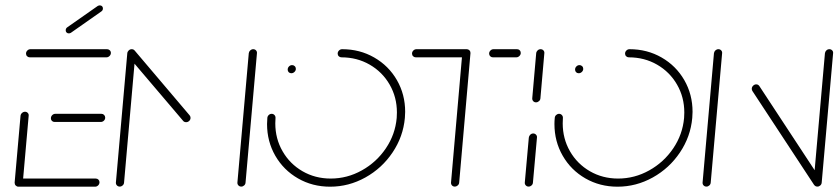

<svg xmlns="http://www.w3.org/2000/svg" viewBox="-20 -704 3162 724"><path d="M35.2 -15.9 57.4 -267.4Q58.1 -273.7 63.1 -278.1Q68.1 -282.6 74.4 -282.6Q80.7 -282.6 84.8 -278.1Q88.9 -273.7 88.1 -267.4L65.9 -15.9ZM355.2 -17Q355.2 -10 350.2 -5Q345.2 0 338.5 0H49.6Q43.7 0 39.4 -4.3Q35.2 -8.5 35.2 -14.8Q35.2 -21.1 40.2 -25.9Q45.2 -30.7 51.9 -30.7H341.1Q347 -30.7 351.1 -26.7Q355.2 -22.6 355.2 -17ZM171.9 -257.8Q171.9 -264.8 176.9 -269.8Q181.9 -274.8 188.5 -274.8H362.6Q368.5 -274.8 372.6 -270.6Q376.7 -266.3 376.7 -260.4Q376.7 -253.7 371.7 -248.9Q366.7 -244.1 360 -244.1H185.9Q180 -244.1 175.9 -248Q171.9 -251.9 171.9 -257.8ZM78.1 -501.9Q78.1 -508.5 83.1 -513.5Q88.1 -518.5 94.8 -518.5H383.7Q389.6 -518.5 393.9 -514.4Q398.1 -510.4 398.1 -504.4Q398.1 -497.8 393 -492.8Q387.8 -487.8 381.5 -487.8H92.2Q86.3 -487.8 82.2 -491.9Q78.1 -495.9 78.1 -501.9ZM239.6 -578.1Q234.4 -578.1 231.1 -581.3Q227.8 -584.4 227.8 -589.6Q227.8 -597 233.7 -601.1L348.5 -681.5Q352.6 -683.7 356.3 -683.7Q361.5 -683.7 364.8 -680.6Q368.1 -677.4 368.1 -672.2Q368.1 -664.8 361.9 -660.7L247.4 -580.4Q243.7 -578.1 239.6 -578.1Z M476.7 -518.5Q483 -518.5 487.2 -514.1Q491.5 -509.6 490.7 -503.3L447.8 -15.6Q447.4 -9.3 442.6 -4.8Q437.8 -0.4 431.5 -0.4Q425.2 -0.4 420.9 -4.8Q416.7 -9.3 417 -15.6L460 -503.3Q460.7 -509.6 465.6 -514.1Q470.4 -518.5 476.7 -518.5ZM698.5 -259.6Q698.5 -253 693.5 -248.1Q688.5 -243.3 681.9 -243.3Q674.4 -243.3 670.7 -248.1L464.1 -491.1Q460.7 -495.9 460.7 -500.7Q460.7 -507.4 465.9 -512.4Q471.1 -517.4 477.4 -517.4Q483.7 -517.4 488.5 -512.6L695.2 -268.9Q698.5 -264.8 698.5 -259.6ZM934.8 -518.5Q941.1 -518.5 945.4 -514.1Q949.6 -509.6 948.9 -503.3L905.9 -15.6Q905.6 -9.3 900.7 -4.8Q895.9 -0.4 889.6 -0.4Q883.3 -0.4 879.1 -4.8Q874.8 -9.3 875.2 -15.6L918.1 -503.3Q918.9 -509.6 923.7 -514.1Q928.5 -518.5 934.8 -518.5Z M1064.8 -441.5Q1064.8 -448.5 1069.8 -453.5Q1074.8 -458.5 1081.5 -458.5Q1087.4 -458.5 1091.5 -454.4Q1095.6 -450.4 1095.6 -444.4Q1095.6 -437.8 1090.4 -432.8Q1085.2 -427.8 1078.5 -427.8Q1072.6 -427.8 1068.7 -431.7Q1064.8 -435.6 1064.8 -441.5ZM1253.3 -501.9Q1253.3 -508.5 1258.3 -513.5Q1263.3 -518.5 1270 -518.5Q1336.7 -518.5 1391.1 -487.2Q1445.6 -455.9 1476.7 -401.9Q1507.8 -347.8 1507.8 -282.2Q1507.8 -271.1 1506.7 -259.3Q1500.4 -188.9 1460.4 -129.3Q1420.4 -69.6 1357.8 -34.8Q1295.2 0 1224.8 0Q1158.1 0 1103.7 -31.3Q1049.3 -62.6 1018.1 -116.7Q987 -170.7 987 -236.3Q987 -247.8 988.1 -259.3Q988.5 -265.6 993.3 -270.2Q998.1 -274.8 1004.4 -274.8Q1010.7 -274.8 1015 -270.2Q1019.3 -265.6 1018.9 -259.3Q1018.1 -252.2 1018.1 -238.9Q1018.1 -181.1 1045.6 -133.5Q1073 -85.9 1120.7 -58.3Q1168.5 -30.7 1227 -30.7Q1289.3 -30.7 1344.4 -61.5Q1399.6 -92.2 1435 -144.6Q1470.4 -197 1475.9 -259.3Q1476.7 -265.9 1476.7 -279.6Q1476.7 -337.4 1449.3 -385Q1421.9 -432.6 1374.1 -460.2Q1326.3 -487.8 1267.4 -487.8Q1261.5 -487.8 1257.4 -491.9Q1253.3 -495.9 1253.3 -501.9Z M1754.1 -504.1 1711.5 -15.6Q1711.1 -9.3 1706.1 -4.8Q1701.1 -0.4 1694.8 -0.4Q1688.5 -0.4 1684.4 -4.8Q1680.4 -9.3 1680.7 -15.6L1723.3 -504.1ZM1533.7 -501.9Q1533.7 -508.5 1538.7 -513.5Q1543.7 -518.5 1550.4 -518.5H1740Q1745.9 -518.5 1750 -514.4Q1754.1 -510.4 1754.1 -504.4Q1754.1 -497.8 1748.9 -492.8Q1743.7 -487.8 1737.4 -487.8H1547.8Q1541.9 -487.8 1537.8 -491.9Q1533.7 -495.9 1533.7 -501.9ZM1824.4 -501.9Q1824.4 -508.5 1829.4 -513.5Q1834.4 -518.5 1841.1 -518.5H1929.6Q1935.6 -518.5 1939.6 -514.4Q1943.7 -510.4 1943.7 -504.4Q1943.7 -497.8 1938.5 -492.8Q1933.3 -487.8 1927 -487.8H1838.5Q1832.6 -487.8 1828.5 -491.9Q1824.4 -495.9 1824.4 -501.9Z M1973.3 -0.4Q1967 -0.4 1962.8 -4.8Q1958.5 -9.3 1958.9 -15.6L1974.1 -185.2Q1974.8 -191.5 1979.6 -196.1Q1984.4 -200.7 1990.7 -200.7Q1997 -200.7 2001.3 -196.1Q2005.6 -191.5 2004.8 -185.2L1989.6 -15.6Q1989.3 -9.3 1984.4 -4.8Q1979.6 -0.4 1973.3 -0.4ZM2001.1 -318.1Q1994.8 -318.1 1990.7 -322.6Q1986.7 -327 1987 -333.3L2001.9 -503.3Q2002.6 -509.6 2007.4 -514.1Q2012.2 -518.5 2018.5 -518.5Q2024.8 -518.5 2029.1 -514.1Q2033.3 -509.6 2032.6 -503.3L2017.8 -333.3Q2017.4 -327 2012.4 -322.6Q2007.4 -318.1 2001.1 -318.1Z M2148.5 -441.5Q2148.5 -448.5 2153.5 -453.5Q2158.5 -458.5 2165.2 -458.5Q2171.1 -458.5 2175.2 -454.4Q2179.3 -450.4 2179.3 -444.4Q2179.3 -437.8 2174.1 -432.8Q2168.9 -427.8 2162.2 -427.8Q2156.3 -427.8 2152.4 -431.7Q2148.5 -435.6 2148.5 -441.5ZM2337 -501.9Q2337 -508.5 2342 -513.5Q2347 -518.5 2353.7 -518.5Q2420.4 -518.5 2474.8 -487.2Q2529.3 -455.9 2560.4 -401.9Q2591.5 -347.8 2591.5 -282.2Q2591.5 -271.1 2590.4 -259.3Q2584.1 -188.9 2544.1 -129.3Q2504.1 -69.6 2441.5 -34.8Q2378.9 0 2308.5 0Q2241.9 0 2187.4 -31.3Q2133 -62.6 2101.9 -116.7Q2070.7 -170.7 2070.7 -236.3Q2070.7 -247.8 2071.9 -259.3Q2072.2 -265.6 2077 -270.2Q2081.9 -274.8 2088.1 -274.8Q2094.4 -274.8 2098.7 -270.2Q2103 -265.6 2102.6 -259.3Q2101.9 -252.2 2101.9 -238.9Q2101.9 -181.1 2129.3 -133.5Q2156.7 -85.9 2204.4 -58.3Q2252.2 -30.7 2310.7 -30.7Q2373 -30.7 2428.1 -61.5Q2483.3 -92.2 2518.7 -144.6Q2554.1 -197 2559.6 -259.3Q2560.4 -265.9 2560.4 -279.6Q2560.4 -337.4 2533 -385Q2505.6 -432.6 2457.8 -460.2Q2410 -487.8 2351.1 -487.8Q2345.2 -487.8 2341.1 -491.9Q2337 -495.9 2337 -501.9Z M2643.7 -0.4Q2637.4 -0.4 2633.1 -4.8Q2628.9 -9.3 2629.3 -15.6L2672.2 -503.3Q2673 -509.6 2677.8 -514.1Q2682.6 -518.5 2688.9 -518.5Q2695.2 -518.5 2699.4 -514.1Q2703.7 -509.6 2703 -503.3L2660 -15.6Q2659.6 -9.3 2654.8 -4.8Q2650 -0.4 2643.7 -0.4ZM2814.8 -368.9Q2814.8 -375.9 2820 -380.9Q2825.2 -385.9 2831.5 -385.9Q2838.9 -385.9 2843.3 -379.6L3076.7 -24.4L3050.4 -5.9L2817 -361.1Q2814.8 -365.6 2814.8 -368.9ZM3062.2 -0.4Q3055.9 -0.4 3051.7 -4.8Q3047.4 -9.3 3047.8 -15.6L3090.7 -503.3Q3091.5 -509.6 3096.3 -514.1Q3101.1 -518.5 3107.4 -518.5Q3113.7 -518.5 3118 -514.1Q3122.2 -509.6 3121.5 -503.3L3078.5 -15.6Q3078.1 -9.3 3073.3 -4.8Q3068.5 -0.4 3062.2 -0.4Z"/></svg>

Font: 26F Galaxy Sans Ultra Light
Style: Italic
Weight: 200
Italic angle: -5°
Designer: C₂₉H₂₅N₃O₅
Version: Version 1.200